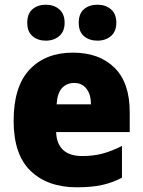

<svg xmlns="http://www.w3.org/2000/svg" viewBox="-20 -787 608 817"><path d="M290 -563Q402 -563 467 -499Q532 -435 532 -310V-225H219Q220 -177 247.5 -150Q275 -123 330 -123Q377 -123 416.5 -133.5Q456 -144 499 -166V-31Q460 -10 415 0Q370 10 307 10Q183 10 110.5 -59.5Q38 -129 38 -273Q38 -419 106 -491Q174 -563 290 -563ZM296 -434Q265 -434 244.5 -413Q224 -392 221 -343H367Q367 -385 348 -409.5Q329 -434 296 -434ZM96 -690Q96 -729 118.5 -748Q141 -767 175 -767Q209 -767 232 -747.5Q255 -728 255 -690Q255 -653 232 -633.5Q209 -614 175 -614Q141 -614 118.5 -633Q96 -652 96 -690ZM315 -690Q315 -729 337.5 -748Q360 -767 395 -767Q429 -767 452 -747.5Q475 -728 475 -690Q475 -653 452 -633.5Q429 -614 395 -614Q360 -614 337.5 -633Q315 -652 315 -690Z"/></svg>

Font: Noto Sans Tamil SemiCondensed Black
Style: Regular
Weight: 900
Width: 4
Designer: Jelle Bosma - Monotype Design Team
Foundry: Monotype Imaging Inc.
Version: Version 2.004; ttfautohint (v1.8.4.7-5d5b)